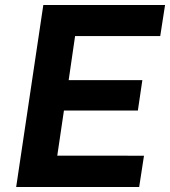

<svg xmlns="http://www.w3.org/2000/svg" viewBox="-20 -743 676 763"><path d="M44.3 0 152.1 -723H635.9L616.8 -599.8H278.4L252.9 -424.5H545.7L527.9 -303.8H234.1L207.6 -124.5L552.2 -124.2L533.1 0Z"/></svg>

Font: Public Sans Thin
Style: Italic
Weight: 100
Italic angle: -8°
Designer: The Public Sans project authors (U.S. Web Design System). Libre Franklin designed by Pablo Impallari and Rodrigo Fuenzal
Version: Version 2.000